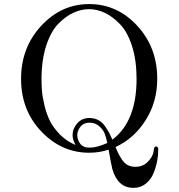

<svg xmlns="http://www.w3.org/2000/svg" viewBox="-20 -725 873 939"><path d="M416 -705.1Q553.2 -705.1 651.1 -599.1Q749 -493.2 749 -339.8Q749 -226.1 691.9 -136.5Q634.8 -46.9 544.9 -5.9Q554.7 17.1 559.3 26.6Q564 36.1 576.4 55.2Q588.9 74.2 605 82.5Q621.1 90.8 641.1 90.8Q678.2 90.8 701.7 67.4Q725.1 43.9 730 21L733.9 -2Q737.8 -8.8 743.2 -8.8Q754.4 -8.8 753.9 8.8Q753.9 34.7 748.5 63.2Q743.2 91.8 730.5 122.8Q717.8 153.8 692.4 173.8Q667 193.8 632.8 193.8Q556.6 193.8 529.8 103Q523.9 81.1 511.2 6.8Q466.3 22 416 22Q281.2 22 182.1 -82Q83 -186 83 -339.1Q83 -492.2 181.4 -598.6Q279.8 -705.1 416 -705.1ZM183.1 -338.9Q183.1 -309.1 185.1 -281.5Q187 -253.9 197 -211.4Q207 -168.9 223.6 -135Q240.2 -101.1 272.7 -67.6Q305.2 -34.2 349.1 -16.1Q335 -42 335 -64Q335 -96.2 357.9 -122.1Q380.9 -147.9 417 -147.9Q440.9 -147.9 460.4 -137.9Q480 -127.9 493.9 -107.4Q507.8 -86.9 513.9 -75.4Q520 -64 529.8 -42Q647.9 -131.8 647.9 -338.9Q647.9 -430.7 625.5 -500.2Q603 -569.8 566.4 -607.4Q529.8 -645 491.9 -662.6Q454.1 -680.2 416 -680.2Q377.9 -680.2 339.8 -663.1Q301.8 -646 265.4 -608.9Q229 -571.8 206.1 -501.7Q183.1 -431.6 183.1 -338.9ZM418 -2.9Q455.1 -2.9 504.9 -25.9Q499 -53.7 491.5 -72.8Q483.9 -91.8 464.4 -108.4Q444.8 -125 418 -125Q389.2 -125 373.5 -105.5Q357.9 -85.9 357.9 -64Q357.9 -42 372.1 -22.5Q386.2 -2.9 418 -2.9Z"/></svg>

Font: CMU Serif Upright Italic
Style: UprightItalic
Weight: 500
Version: Version 0.7.0